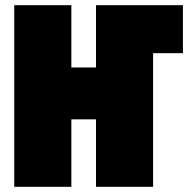

<svg xmlns="http://www.w3.org/2000/svg" viewBox="-20 -720 735 740"><path d="M35 0V-700H255V-460H350V-700H685V-515H570V0H350V-260H255V0Z"/></svg>

Font: Tektur SemiCondensed Black
Style: Regular
Weight: 900
Width: 4
Designer: Adam Jagosz
Foundry: Adam Jagosz
Version: Version 1.005;gftools[0.9.30]